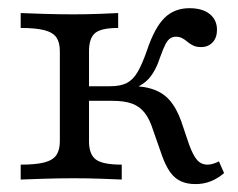

<svg xmlns="http://www.w3.org/2000/svg" viewBox="-20 -447 592 478"><path d="M466.9 11.3Q445.2 11.3 429.8 4Q414.5 -3.2 403.6 -18.5Q392.7 -33.9 383.9 -58.1L361.3 -122.6Q352.4 -150.8 339.9 -166.5Q327.4 -182.3 308.5 -189.1Q289.5 -196 259.7 -196H191.1V-232.3H254Q279.8 -232.3 295.6 -240.3Q311.3 -248.4 322.6 -267.7Q333.9 -287.1 346 -321.8Q365.3 -379 389.9 -402.8Q414.5 -426.6 451.6 -426.6Q483.9 -426.6 502 -412.1Q520.2 -397.6 520.2 -372.6Q520.2 -353.2 509.3 -341.5Q498.4 -329.8 480.6 -329.8Q468.5 -329.8 460.5 -333.9Q452.4 -337.9 446.4 -343.1Q440.3 -348.4 433.5 -352Q426.6 -355.6 417.7 -355.6Q410.5 -355.6 404 -351.6Q397.6 -347.6 391.9 -336.7Q386.3 -325.8 379 -305.6Q367.7 -270.2 350 -250.8Q332.3 -231.5 302.4 -223.4L282.3 -233.1Q326.6 -234.7 354.8 -226.6Q383.1 -218.5 400.8 -199.2Q418.5 -179.8 430.6 -146.8L450.8 -87.1Q460.5 -60.5 470.6 -48.8Q480.6 -37.1 496.8 -37.1Q508.9 -37.1 525 -45.2L537.9 -16.1Q521.8 -2.4 504.4 4.4Q487.1 11.3 466.9 11.3ZM31.5 0V-37.1Q69.4 -37.1 90.7 -42.7Q112.1 -48.4 120.6 -61.3Q129 -74.2 129 -95.2V-319.4Q129 -341.1 120.6 -353.6Q112.1 -366.1 90.7 -371.8Q69.4 -377.4 31.5 -377.4V-414.5Q50 -413.7 87.9 -412.5Q125.8 -411.3 162.9 -411.3Q196.8 -411.3 227.4 -412.5Q258.1 -413.7 274.2 -414.5V-377.4Q231.5 -377.4 216.5 -364.5Q201.6 -351.6 201.6 -319.4V-95.2Q201.6 -62.9 218.5 -50Q235.5 -37.1 283.1 -37.1V0Q266.9 -0.8 233.1 -2Q199.2 -3.2 163.7 -3.2Q127.4 -3.2 89.1 -2Q50.8 -0.8 31.5 0Z"/></svg>

Font: Playfair 9pt Light
Style: Regular
Weight: 300
Designer: Claus Eggers Sørensen
Foundry: Claus Eggers Sørensen
Version: Version 2.001;gftools[0.9.30]